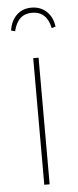

<svg xmlns="http://www.w3.org/2000/svg" viewBox="-53 -755 319 784"><g transform="rotate(-5 106.5 -362.5)"><path d="M198.2 -639.2 182.1 -634.8Q168 -704.1 106.9 -704.1Q48.3 -704.1 32.2 -634.8L16.1 -639.2Q22 -679.2 46.1 -702.1Q70.3 -725.1 106.9 -725.1Q143.6 -725.1 168.5 -701.9Q193.4 -678.7 198.2 -639.2ZM118.2 -519V0H96.2V-519Z"/></g></svg>

Font: Fira Sans Compressed Thin
Style: Regular
Weight: 100
Width: 1
Designer: Carrois Corporate & Edenspiekermann AG
Foundry: Carrois Corporate GbR & Edenspiekermann AG
Version: Version 4.203;PS 004.203;hotconv 1.0.88;makeotf.lib2.5.64775